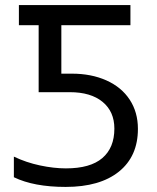

<svg xmlns="http://www.w3.org/2000/svg" viewBox="-20 -734 624 764"><path d="M224.1 -633.8V-440.9H266.1Q343.3 -440.9 403.3 -414.1Q463.4 -387.2 496.1 -337.4Q528.8 -287.6 528.8 -221.2Q528.8 -111.8 453.1 -51Q377.4 9.8 241.2 9.8Q114.7 9.8 35.2 -28.8V-110.8Q84 -87.4 139.2 -75.7Q194.3 -64 242.2 -64Q339.4 -64 387.2 -105Q435.1 -146 435.1 -222.2Q435.1 -290 388.2 -328.6Q341.3 -367.2 257.8 -367.2H133.8V-633.8H55.2V-713.9H499V-633.8Z"/></svg>

Font: Noto Sans Southeast Asian
Style: Regular
Weight: 400
Designer: Monotype Design Team
Foundry: Monotype Imaging Inc.
Version: Version 1.06 uh; ttfautohint (v1.4.1)